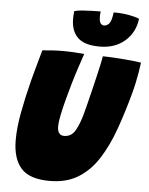

<svg xmlns="http://www.w3.org/2000/svg" viewBox="-60 -948 785 1010"><g transform="rotate(5 332.5 -443.0)"><path d="M240.5 13.5Q133 13.5 88.5 -37.5Q44 -88.5 44 -185.5Q44 -250.5 58.5 -329Q73 -407.5 97 -502.5Q107 -541 118.5 -582.2Q130 -623.5 142.5 -667.5Q169 -670 196.8 -671.8Q224.5 -673.5 248 -673.5Q278.5 -673.5 308.8 -671.8Q339 -670 363.5 -667.5Q352.5 -635 338.2 -592.2Q324 -549.5 311 -504.5Q297.5 -458.5 286 -414Q274.5 -369.5 267.2 -333.5Q260 -297.5 260 -277Q260 -229 295.5 -229Q334.5 -229 355 -265.8Q375.5 -302.5 389.5 -355Q394.5 -373.5 402.8 -406.2Q411 -439 420.5 -478.2Q430 -517.5 439 -555.2Q448 -593 454.2 -622.2Q460.5 -651.5 462 -664Q486.5 -664 519 -662Q551.5 -660 583.2 -657.5Q615 -655 637.5 -652.2Q660 -649.5 665 -648Q662 -623 657.2 -595.2Q652.5 -567.5 646.2 -538.2Q640 -509 631.5 -478.5Q604 -377.5 572 -288.5Q540 -199.5 496.5 -131.5Q453 -63.5 390.8 -25Q328.5 13.5 240.5 13.5ZM634.5 -877Q626 -804.5 573.8 -759Q521.5 -713.5 440.5 -713.5Q360.5 -713.5 324.8 -748.2Q289 -783 289 -847.5Q289 -857 289.8 -867Q290.5 -877 291.5 -887.5Q307 -892.5 333 -894.5Q359 -896.5 386 -897.2Q413 -898 430.5 -898Q429.5 -890.5 429 -884Q428.5 -877.5 428.5 -872Q428.5 -845 436 -835.5Q443.5 -826 454 -826Q468.5 -826 480.8 -839Q493 -852 499 -899Q545 -899 581 -892.2Q617 -885.5 634.5 -877Z"/></g></svg>

Font: Grandstander Thin Black
Style: Italic
Weight: 900
Italic angle: -15°
Version: Version 1.200